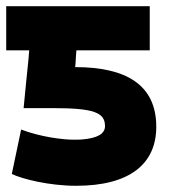

<svg xmlns="http://www.w3.org/2000/svg" viewBox="-22 -564 547 618"><path d="M481 -156C481 -36 395 34 223 34C136 34 49 12 16 -4L46 -147C70 -138 120 -122 184 -116C204 -114 223 -114 241 -115C291 -119 316 -133 316 -158C316 -202 280 -216 147 -216H54L62 -298C66 -342 69 -360 72 -402H-2V-544H460V-402H224C222 -384 222 -365 220 -348C384 -348 481 -291 481 -156Z"/></svg>

Font: Repo ExtraBold
Style: Bold
Weight: 700
Designer: Stefan Peev
Foundry: Context Ltd
Version: Version 1.502